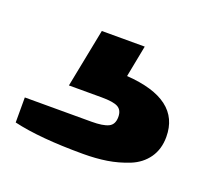

<svg xmlns="http://www.w3.org/2000/svg" viewBox="-56 -96 387 359"><g transform="rotate(20 137.0 84.0)"><path d="M138.2 198.2Q51.8 198.2 0 186V136.2H132.8Q155.3 136.2 166 131.1Q176.8 126 176.8 110.8Q176.8 97.2 167.5 92Q158.2 86.9 134.8 86.9H69.8L92.8 -29.8H178.2L166 33.2Q273.9 40.5 273.9 115.2Q273.9 139.6 261.7 157Q249.5 174.3 228.3 182.9Q207 191.4 185.3 194.8Q163.6 198.2 138.2 198.2Z"/></g></svg>

Font: Archivo Expanded
Style: Bold
Weight: 700
Width: 7
Designer: Hector Gatti
Foundry: Omnibus-Type
Version: Version 2.001